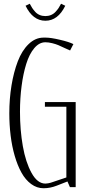

<svg xmlns="http://www.w3.org/2000/svg" viewBox="-20 -1001 485 1027"><path d="M222.7 -890.1Q155.8 -890.1 116.7 -970.2L139.2 -981Q146 -967.8 152.1 -958.5Q158.2 -949.2 168.2 -938Q178.2 -926.8 192.1 -920.9Q206.1 -915 222.7 -915Q239.3 -915 253.2 -920.9Q267.1 -926.8 277.3 -938Q287.6 -949.2 293.7 -958.5Q299.8 -967.8 306.6 -981L329.1 -970.2Q290 -890.1 222.7 -890.1ZM372.6 -765.1 355 -731Q346.2 -734.4 325.7 -744.1Q305.2 -753.9 292 -759.5Q278.8 -765.1 259.3 -770Q239.7 -774.9 222.7 -774.9Q189.9 -774.9 163.3 -743.4Q136.7 -711.9 120.4 -659.2Q104 -606.4 95.5 -540.8Q86.9 -475.1 86.9 -403.8Q86.9 -305.2 102.1 -219.2Q117.2 -133.3 148.7 -76.2Q180.2 -19 222.7 -19Q229.5 -19 237.3 -20.5Q245.1 -22 250.2 -23.4Q255.4 -24.9 262.2 -27.3Q269 -29.8 271 -30.3L335 -51.8V-430.2H220.2V-455.1H384.8V0H354L340.8 -30.3L283.2 -7.8Q248.5 5.9 212.9 5.9Q177.2 5.9 146.7 -16.6Q116.2 -39.1 95 -77.4Q73.7 -115.7 58.8 -167Q43.9 -218.3 36.9 -275.9Q29.8 -333.5 29.8 -394.5Q29.8 -472.2 41.5 -543.7Q53.2 -615.2 75.2 -672.9Q97.2 -730.5 133.1 -765.1Q168.9 -799.8 212.9 -799.8H225.1Q251.5 -799.8 300.5 -788.3Q349.6 -776.9 372.6 -765.1Z"/></svg>

Font: Reswysokr
Style: Regular
Weight: 500
Version: Version 0.984